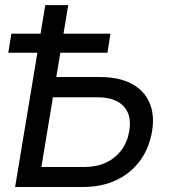

<svg xmlns="http://www.w3.org/2000/svg" viewBox="-20 -748 684 768"><path d="M180.7 -439.9H378.9Q455.1 -439.9 505.4 -413.6Q555.7 -387.2 577.4 -338.6Q599.1 -290 588.4 -224.1Q577.1 -155.3 540 -105Q502.9 -54.7 444.8 -27.3Q386.7 0 310.5 0H40.5L161.1 -727.5H252.9L145.5 -80.1H319.3Q366.7 -80.1 404.1 -97.7Q441.4 -115.2 465.6 -147.5Q489.7 -179.7 497.1 -223.6Q504.4 -265.6 491.7 -296.1Q479 -326.7 448 -342.8Q417 -358.9 369.6 -358.9H167.5ZM13.2 -537.1 25.4 -613.3H421.9L409.7 -537.1Z"/></svg>

Font: Inter 17pt
Style: Italic
Weight: 400
Italic angle: -9.3988°
Version: Version 4.001;git-66647c0bb